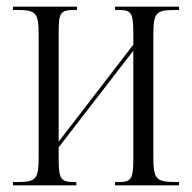

<svg xmlns="http://www.w3.org/2000/svg" viewBox="-20 -556 575 576"><path d="M19 0H209V-10H203C163 -10 156 -17 156 -81V-114L380 -404V-82C380 -18 374 -10 336 -10H325V0H517V-10H507C449 -10 440 -18 440 -84V-452C440 -520 449 -526 507 -526H517V-536H325V-526H336C373 -526 380 -519 380 -457V-422L156 -131V-457C156 -519 161 -526 204 -526H211V-536H19V-526H32C87 -526 96 -519 96 -452V-84C96 -17 87 -10 32 -10H19Z"/></svg>

Font: Noto Serif Display ExtraCondensed Light
Style: Regular
Weight: 300
Width: 2
Designer: Monotype Design Team
Foundry: Monotype Imaging Inc.
Version: Version 2.009